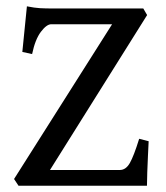

<svg xmlns="http://www.w3.org/2000/svg" viewBox="-20 -593 529 613"><path d="M454.6 -142.1Q453.6 -123 452.4 -96.2Q451.2 -69.3 450.2 -43.5Q449.2 -17.6 449.2 0H39.1L24.9 -21.5L337.9 -515.6H143.6Q128.9 -515.6 110.6 -491.5Q92.3 -467.3 82.5 -420.4L51.3 -427.2L65.9 -572.8Q90.3 -567.9 107.7 -566.9Q125 -565.9 150.9 -565.9H437.5L449.7 -544.9L139.6 -50.3H362.8Q381.8 -50.3 394.5 -72.5Q407.2 -94.7 424.3 -149.9Z"/></svg>

Font: Dai Banna SIL
Style: Regular
Weight: 400
Designer: Victor Gaultney
Foundry: SIL International
Version: Version 4.000